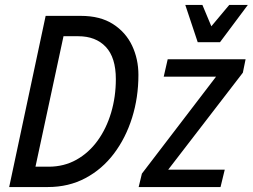

<svg xmlns="http://www.w3.org/2000/svg" viewBox="-20 -754 1019 774"><path d="M17 0 164 -690H306Q384 -690 435.5 -657Q487 -624 512.5 -570Q538 -516 538 -452Q538 -361 512.5 -279.5Q487 -198 439.5 -135Q392 -72 324.5 -36Q257 0 173 0ZM123 -82H176Q238 -82 288 -110Q338 -138 373.5 -187Q409 -236 428 -300Q447 -364 447 -435Q447 -522 406.5 -565Q366 -608 295 -608H236ZM539 0 552 -54 851 -445H640L656 -515H970L959 -461L658 -70H886L869 0ZM727 -734H796L832 -648L904 -734H979L867 -584H777Z"/></svg>

Font: Radio Canada Condensed
Style: Italic
Weight: 400
Width: 3
Italic angle: -12°
Designer: Charles Daoud, Etienne Aubert Bonn, Alexandre Saumier Demers, Jacques Le Bailly
Foundry: Radio-Canada
Version: Version 2.104; ttfautohint (v1.8.4.7-5d5b);gftools[0.9.28.de